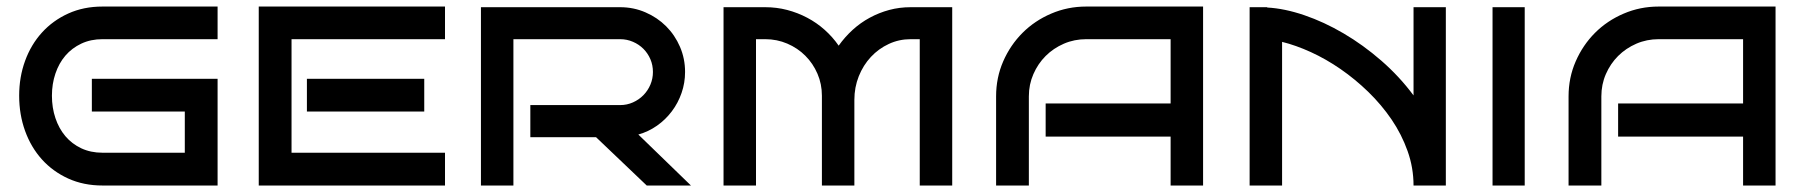

<svg xmlns="http://www.w3.org/2000/svg" viewBox="-20 -572 5566 592"><path d="M650.9 0H295.9Q237.8 0 190.4 -21.5Q143.1 -43 109.4 -80.3Q75.7 -117.7 57.4 -168.2Q39.1 -218.8 39.1 -276.9Q39.1 -334.5 57.4 -384.5Q75.7 -434.6 109.4 -471.7Q143.1 -508.8 190.4 -530.3Q237.8 -551.8 295.9 -551.8H650.9V-451.2H295.9Q259.8 -451.2 230.7 -437.5Q201.7 -423.8 181.6 -400.4Q161.6 -377 150.9 -345.2Q140.1 -313.5 140.1 -276.9Q140.1 -239.7 150.9 -207.8Q161.6 -175.8 181.6 -152.1Q201.7 -128.4 230.7 -114.7Q259.8 -101.1 295.9 -101.1H549.8V-228H263.2V-329.1H650.9Z M1352.1 0H777.8V-551.8H1352.1V-451.2H878.9V-101.1H1352.1ZM1288.1 -228H926.3V-329.1H1288.1Z M2110.4 0H1974.1L1817.9 -148.9H1615.2V-248H1892.1Q1913.1 -248 1931.6 -256.3Q1950.2 -264.6 1963.9 -278.6Q1977.5 -292.5 1985.4 -311Q1993.2 -329.6 1993.2 -350.1Q1993.2 -371.1 1985.4 -389.4Q1977.5 -407.7 1963.9 -421.4Q1950.2 -435.1 1931.6 -443.1Q1913.1 -451.2 1892.1 -451.2H1563V0H1462.9V-549.8H1892.1Q1933.6 -549.8 1970.2 -533.9Q2006.8 -518.1 2033.9 -491Q2061 -463.9 2076.7 -427.5Q2092.3 -391.1 2092.3 -350.1Q2092.3 -316.4 2081.5 -285.4Q2070.8 -254.4 2051.5 -228.8Q2032.2 -203.1 2005.9 -184.6Q1979.5 -166 1948.2 -157.2Z M2614.3 0H2514.2V-276.9Q2514.2 -313 2500.5 -344.7Q2486.8 -376.5 2463.1 -400.1Q2439.5 -423.8 2407.5 -437.5Q2375.5 -451.2 2339.4 -451.2H2311V0H2210.9V-549.8H2339.4Q2374.5 -549.8 2407.2 -541.3Q2439.9 -532.7 2469 -517.3Q2498 -502 2522.7 -480Q2547.4 -458 2565.9 -431.2Q2585 -458 2609.1 -480Q2633.3 -502 2661.6 -517.3Q2689.9 -532.7 2721.7 -541.3Q2753.4 -549.8 2788.1 -549.8H2916V0H2815.9V-451.2H2788.1Q2752 -451.2 2720.5 -436.5Q2689 -421.9 2665.3 -396.5Q2641.6 -371.1 2627.9 -336.9Q2614.3 -302.7 2614.3 -264.2Z M3689.5 0H3589.4V-150.9H3204.1V-252.9H3589.4V-451.2H3329.1Q3292.5 -451.2 3260.3 -437.3Q3228 -423.3 3204.1 -399.4Q3180.2 -375.5 3166.3 -343.5Q3152.3 -311.5 3152.3 -274.9V0H3051.3V-274.9Q3051.3 -332.5 3073.2 -382.8Q3095.2 -433.1 3132.8 -470.7Q3170.4 -508.3 3221.2 -530Q3272 -551.8 3329.1 -551.8H3689.5Z M4338.4 0Q4338.4 -54.7 4320.1 -106.2Q4301.8 -157.7 4270.8 -203.4Q4239.7 -249 4199 -288.6Q4158.2 -328.1 4113.3 -359.1Q4068.4 -390.1 4021.7 -411.4Q3975.1 -432.6 3933.1 -442.9V0H3833V-549.8H3887.2V-548.8Q3940.9 -545.9 4001.7 -525.1Q4062.5 -504.4 4122.8 -469Q4183.1 -433.6 4239 -385Q4294.9 -336.4 4338.4 -277.8V-549.8H4438V0Z M4681.2 0H4582V-549.8H4681.2Z M5454.6 0H5354.5V-150.9H4969.2V-252.9H5354.5V-451.2H5094.2Q5057.6 -451.2 5025.4 -437.3Q4993.2 -423.3 4969.2 -399.4Q4945.3 -375.5 4931.4 -343.5Q4917.5 -311.5 4917.5 -274.9V0H4816.4V-274.9Q4816.4 -332.5 4838.4 -382.8Q4860.4 -433.1 4897.9 -470.7Q4935.5 -508.3 4986.3 -530Q5037.1 -551.8 5094.2 -551.8H5454.6Z"/></svg>

Font: Bruno Ace SC
Style: Regular
Weight: 400
Designer: Astigmatic (AOETI)
Foundry: Astigmatic (AOETI)
Version: Version 1.000